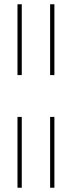

<svg xmlns="http://www.w3.org/2000/svg" viewBox="-20 -880 337 900"><path d="M62 0H215V-332H62ZM62 -528H215V-860H62ZM82 0V-332H235V0ZM82 -528V-860H235V-528Z"/></svg>

Font: Hussar Plate
Style: Regular
Weight: 700
Foundry: Cannot Into Space Fonts
Version: Version 0.798247